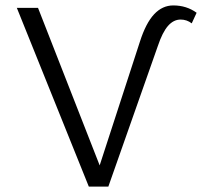

<svg xmlns="http://www.w3.org/2000/svg" viewBox="-20 -687 744 707"><path d="M42 -658H120L347 -78L495 -533Q517 -602 547.5 -634.5Q578 -667 618 -667Q667 -667 704 -640L686 -601Q668 -615 645 -615Q619 -615 598.5 -591.5Q578 -568 561 -517L379 0H307Z"/></svg>

Font: QiushuiShotai Bright
Style: Regular
Weight: 400
Designer: Christian Thalmann (Catharsis Fonts)
Version: Version 1.250;